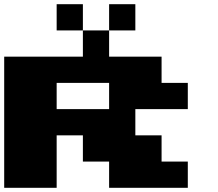

<svg xmlns="http://www.w3.org/2000/svg" viewBox="-20 -1020 1040 915"><path d="M250 -937.5V-1000H312.5H375V-937.5V-875H437.5H500V-937.5V-1000H562.5H625V-937.5V-875H562.5H500V-812.5V-750H625H750V-687.5V-625H812.5H875V-562.5V-500H750H625V-437.5V-375H687.5H750V-312.5V-250H812.5H875V-187.5V-125H687.5H500V-187.5V-250H437.5H375V-312.5V-375H312.5H250V-250V-125H125H0V-437.5V-750H187.5H375V-812.5V-875H312.5H250ZM500 -562.5V-625H375H250V-562.5V-500H375H500Z"/></svg>

Font: Press Start 2P
Style: Regular
Weight: 500
Monospace: yes
Version: Version 2.14